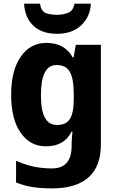

<svg xmlns="http://www.w3.org/2000/svg" viewBox="-20 -791 640 1051"><path d="M233.9 -556.2C175.3 -556.2 128.4 -531.2 93.8 -481C58.6 -430.7 41 -361.3 41 -272C41 -183.6 58.1 -114.3 92.8 -64.9C127 -15.1 172.9 9.8 231 9.8C295.9 9.8 342.8 -13.7 372.1 -70.8H377C374.5 -52.7 372.1 -25.4 372.1 -3.9V6.8C372.1 89.4 336.9 130.9 264.2 130.9C188 130.9 130.9 116.7 67.9 88.9V208C126.5 231.9 186.5 240.2 265.1 240.2C443.4 240.2 532.2 157.2 532.2 1V-545.9H395L382.8 -476.1H378.9C348.1 -529.3 302.2 -556.2 233.9 -556.2ZM290 -435.1C324.7 -435.1 348.6 -422.4 362.8 -397C377 -371.6 383.8 -329.6 383.8 -271V-252.9C383.8 -145 356.9 -106.9 292 -106.9C231.9 -106.9 204.1 -160.6 204.1 -270C204.1 -379.4 231.4 -435.1 290 -435.1ZM387.7 -771C383.3 -745.1 371.6 -728.5 353.5 -721.2C335 -713.9 314.9 -710 293.9 -710C267.1 -710 246.1 -713.4 230 -719.7C213.9 -726.1 203.1 -743.2 198.7 -771H111.8C114.3 -720.7 131.3 -680.7 162.1 -650.9C192.9 -621.1 236.3 -606 293 -606C347.7 -606 391.6 -621.6 424.3 -652.3C457 -683.1 475.1 -722.7 477.5 -771Z"/></svg>

Font: Avrile Sans
Style: Bold
Weight: 700
Designer: Monotype Design Team, Google (font), Stefan Peev (BGR Cyrillic), Cristiano Sobral (main changes)
Foundry: The Avrile Sans Project Authors
Version: Version 3.110